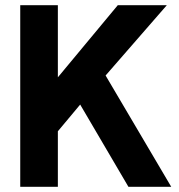

<svg xmlns="http://www.w3.org/2000/svg" viewBox="-20 -720 689 740"><path d="M58 0V-700H203V-422L434 -700H623L387 -429L640 0H475L289 -317L203 -214V0Z"/></svg>

Font: Haskoy ExtraBold
Style: Regular
Weight: 800
Designer: Ertekin Erdin
Foundry: Ertekin Erdin
Version: Version 2.000; ttfautohint (v1.8.4.7-5d5b)